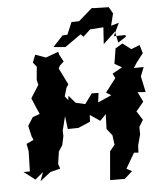

<svg xmlns="http://www.w3.org/2000/svg" viewBox="-63 -987 884 1079"><g transform="rotate(-5 379.5 -447.5)"><path d="M642 0 611 -17 661 -103 686 -101 688 -142 704 -201V-245L727 -283L695 -333L738 -384L711 -440L756 -437L737 -527L757 -578L702 -577L721 -607L759 -656L745 -703L697 -684L650 -720L646 -718L609 -696L595 -610L636 -587L580 -556L593 -530L534 -453L562 -436L485 -402L492 -455L454 -456L412 -399L359 -411L322 -454L319 -429L301 -452L315 -500L327 -518L281 -611L289 -627L312 -648L291 -687L286 -705L215 -679L156 -700L139 -657L159 -632L152 -558L159 -530L113 -458C126 -427 138 -396 152 -366L112 -352L82 -305L96 -244L105 -224L64 -205L72 -163L69 -49H33L96 -1L142 -39L124 11L184 -36L240 -50L231 -77L241 -146L263 -180L274 -231L273 -261L288 -322L293 -341L302 -268L362 -269L430 -298L432 -336L488 -298L522 -333L519 -249L549 -211C551 -193 554 -175 556 -157L528 -123C526 -93 522 -62 520 -32L514 39H597L639 1ZM671 -766 605 -765 640 -838 595 -825 612 -893 591 -930 508 -932 496 -934 418 -866 375 -865 346 -796 319 -795 262 -734 329 -728 420 -792 435 -777 476 -815 551 -820 545 -726 614 -790 627 -727 672 -756Z"/></g></svg>

Font: Asimov Aggro
Style: It
Weight: 500
Designer: Google
Version: Version 2.000980; 2014